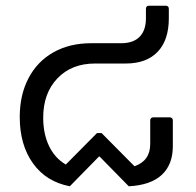

<svg xmlns="http://www.w3.org/2000/svg" viewBox="-20 -643 685 671"><path d="M573 -233Q578 -233 581 -230Q584 -227 584 -223V-132Q584 -68 545.5 -32Q507 4 430 8L328 -96H326L224 8Q141 -8 95 -72.5Q49 -137 49 -234Q49 -311 79.5 -369.5Q110 -428 166.5 -460Q223 -492 299 -492H404Q446 -492 468 -514.5Q490 -537 490 -579V-612Q490 -623 501 -623H559Q570 -623 570 -612V-579Q570 -503 531 -462Q492 -421 419 -421H312Q230 -421 180.5 -369Q131 -317 131 -232Q131 -175 151.5 -132.5Q172 -90 210 -68L319 -178H335L450 -62Q505 -81 505 -140V-223Q505 -227 508 -230Q511 -233 516 -233Z"/></svg>

Font: LINE Seed Sans TH
Style: Regular
Weight: 400
Designer: Dalton Maag Ltd | Thai characters by Cadson Demak Co.,Ltd.
Foundry: Dalton Maag Ltd
Version: Version 1.002